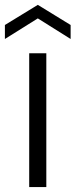

<svg xmlns="http://www.w3.org/2000/svg" viewBox="-39 -763 308 783"><path d="M80.1 -545.9H149.9V0H80.1ZM-19 -604V-661.1L115.2 -743.2L249 -661.1V-604L115.2 -688Z"/></svg>

Font: PoppinsZ Light
Style: Regular
Weight: 300
Designer: Ninad Kale (Devanagari), Jonny Pinhorn (Latin)
Foundry: Indian Type Foundry
Version: Version 3.002;FEAKit 1.0